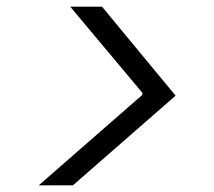

<svg xmlns="http://www.w3.org/2000/svg" viewBox="-20 -636 640 574"><path d="M96 -82 405 -352 406 -358 190 -616H285L505 -350L198 -82Z"/></svg>

Font: DM Mono Light
Style: Italic
Weight: 300
Italic angle: -10°
Designer: Colophon Foundry
Foundry: Colophon Foundry
Version: Version 1.000; ttfautohint (v1.8.2.53-6de2)